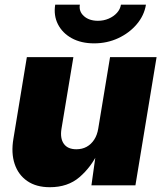

<svg xmlns="http://www.w3.org/2000/svg" viewBox="-20 -782 685 810"><path d="M190.4 7.8Q132.8 7.8 95 -18.3Q57.1 -44.4 41.7 -90.6Q26.4 -136.7 36.6 -196.8L93.3 -541H289.6L239.3 -238.3Q232.9 -198.2 249.3 -175.3Q265.6 -152.3 302.2 -152.3Q326.7 -152.3 345.7 -162.8Q364.7 -173.3 377.4 -192.9Q390.1 -212.4 394.5 -239.7L444.3 -541H640.6L551.3 0H365.7L385.3 -140.1H394.5Q364.7 -77.1 315.4 -34.7Q266.1 7.8 190.4 7.8ZM377 -599.1Q322.3 -599.1 282.7 -620.8Q243.2 -642.6 224.4 -679.7Q205.6 -716.8 212.9 -762.2H316.9Q312 -733.9 334 -714.1Q356 -694.3 393.1 -694.3Q417.5 -694.3 438.5 -703.4Q459.5 -712.4 473.4 -727.8Q487.3 -743.2 490.2 -762.2H595.7Q588.4 -716.8 556.9 -679.7Q525.4 -642.6 478.5 -620.8Q431.6 -599.1 377 -599.1Z"/></svg>

Font: Inter 17pt Black
Style: Italic
Weight: 900
Italic angle: -9.3988°
Version: Version 4.001;git-66647c0bb